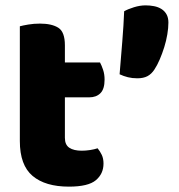

<svg xmlns="http://www.w3.org/2000/svg" viewBox="-20 -681 668 716"><path d="M556 -422Q545 -405 530 -397Q515 -389 492 -389Q473 -389 457 -393Q441 -397 426 -404Q431 -465 436 -526Q441 -587 443 -639Q457 -647 479.5 -654Q502 -661 523 -661Q539 -661 554.5 -658Q570 -655 582 -647.5Q594 -640 601 -627.5Q608 -615 608 -597Q608 -577 604 -553Q600 -529 592.5 -505Q585 -481 575.5 -459Q566 -437 556 -422ZM222 -167Q222 -141 238.5 -130Q255 -119 285 -119Q300 -119 316 -121.5Q332 -124 344 -128Q353 -117 359.5 -103.5Q366 -90 366 -71Q366 -33 337.5 -9Q309 15 237 15Q149 15 101.5 -25Q54 -65 54 -155V-583Q65 -586 85.5 -589.5Q106 -593 129 -593Q173 -593 197.5 -577.5Q222 -562 222 -512V-448H353Q359 -437 364.5 -420.5Q370 -404 370 -384Q370 -349 354.5 -333.5Q339 -318 313 -318H222Z"/></svg>

Font: Baloo Bhai
Style: Regular
Weight: 400
Designer: Supriya Tembe, Noopur Datye and Ek Type
Foundry: Ek Type
Version: Version 1.443;PS 1.000;hotconv 16.6.51;makeotf.lib2.5.65220;